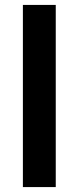

<svg xmlns="http://www.w3.org/2000/svg" viewBox="-20 -760 320 780"><path d="M73 0V-740H206.5V0Z"/></svg>

Font: Encode Sans SC Condensed Thin SemiBold
Style: Regular
Weight: 600
Version: Version 3.002